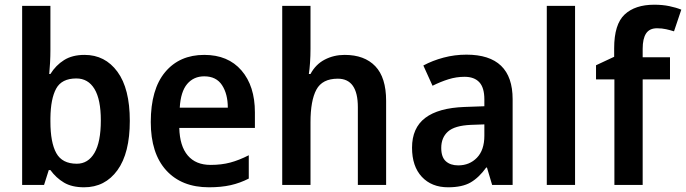

<svg xmlns="http://www.w3.org/2000/svg" viewBox="-20 -878 2912 815"><path d="M194 -666Q194 -640 192.5 -612Q191 -584 189 -564H194Q217 -601 252 -623Q287 -645 339 -645Q426 -645 478.5 -573.5Q531 -502 531 -365Q531 -228 478.5 -155.5Q426 -83 337 -83Q285 -83 251.5 -103Q218 -123 194 -156H187L167 -93H74V-853H194ZM304 -545Q242 -545 218.5 -502Q195 -459 194 -377V-362Q194 -273 219 -228Q244 -183 306 -183Q354 -183 381 -229Q408 -275 408 -367Q408 -456 381 -500.5Q354 -545 304 -545Z M847 -645Q948 -645 1005 -579Q1062 -513 1062 -401V-335H741Q743 -258 777 -218Q811 -178 874 -178Q920 -178 957.5 -188Q995 -198 1036 -219V-120Q999 -101 959 -92Q919 -83 867 -83Q751 -83 685.5 -155Q620 -227 620 -360Q620 -499 681 -572Q742 -645 847 -645ZM847 -554Q802 -554 774.5 -521.5Q747 -489 743 -421H947Q947 -479 922.5 -516.5Q898 -554 847 -554Z M1298 -670Q1298 -641 1296 -611.5Q1294 -582 1291 -564H1298Q1320 -605 1358.5 -625Q1397 -645 1443 -645Q1527 -645 1573 -597Q1619 -549 1619 -450V-93H1499V-423Q1499 -544 1414 -544Q1348 -544 1323 -497.5Q1298 -451 1298 -359V-93H1178V-853H1298Z M1960 -646Q2156 -646 2156 -457V-93H2069L2047 -167H2044Q2013 -124 1977.5 -103.5Q1942 -83 1882 -83Q1812 -83 1770.5 -127.5Q1729 -172 1729 -251Q1729 -335 1785 -377.5Q1841 -420 1952 -424L2036 -427V-456Q2036 -506 2014.5 -529Q1993 -552 1952 -552Q1917 -552 1883.5 -541.5Q1850 -531 1816 -514L1777 -600Q1816 -621 1863 -633.5Q1910 -646 1960 -646ZM1979 -348Q1910 -345 1881.5 -319.5Q1853 -294 1853 -250Q1853 -211 1872.5 -193.5Q1892 -176 1925 -176Q1973 -176 2004.5 -208.5Q2036 -241 2036 -302V-350Z M2421 -93H2301V-853H2421Z M2824 -541H2708V-93H2588V-541H2510V-601L2587 -637V-673Q2587 -775 2631.5 -816.5Q2676 -858 2757 -858Q2792 -858 2821 -852Q2850 -846 2872 -837L2841 -745Q2825 -750 2807.5 -754Q2790 -758 2769 -758Q2737 -758 2722.5 -736Q2708 -714 2708 -671V-635H2824Z"/></svg>

Font: Noto Sans Telugu UI SemiCondensed SemiBold
Style: Regular
Weight: 600
Width: 4
Designer: Jelle Bosma - Monotype Design Team
Foundry: Monotype Imaging Inc.
Version: Version 2.005; ttfautohint (v1.8.4.7-5d5b)